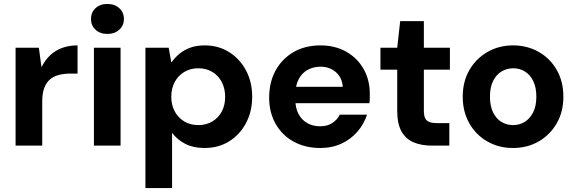

<svg xmlns="http://www.w3.org/2000/svg" viewBox="-20 -738 2918 973"><path d="M59 0V-496H177L190 -399H191Q210 -436 236.5 -460Q263 -484 297 -496Q331 -508 373 -508V-365H336Q304 -365 277.5 -358Q251 -351 232.5 -335Q214 -319 204 -291.5Q194 -264 194 -223V0Z M456 0V-496H591V0ZM524 -566Q487 -566 464 -587.5Q441 -609 441 -642Q441 -675 464 -696.5Q487 -718 524 -718Q561 -718 584.5 -696.5Q608 -675 608 -642Q608 -609 584.5 -587.5Q561 -566 524 -566Z M717 215V-496H835L848 -422H849Q866 -446 889.5 -465.5Q913 -485 944.5 -496.5Q976 -508 1017 -508Q1087 -508 1141 -474Q1195 -440 1226.5 -381.5Q1258 -323 1258 -247Q1258 -173 1226.5 -114Q1195 -55 1141 -21.5Q1087 12 1016 12Q960 12 919 -9Q878 -30 852 -65V215ZM985 -104Q1025 -104 1056 -122.5Q1087 -141 1104 -173Q1121 -205 1121 -247Q1121 -289 1104 -322Q1087 -355 1056 -373.5Q1025 -392 985 -392Q945 -392 914 -373.5Q883 -355 865.5 -322.5Q848 -290 848 -248Q848 -206 865.5 -173.5Q883 -141 914 -122.5Q945 -104 985 -104Z M1603 12Q1527 12 1468.5 -20Q1410 -52 1377 -110Q1344 -168 1344 -243Q1344 -321 1376.5 -380.5Q1409 -440 1467.5 -474Q1526 -508 1604 -508Q1678 -508 1734.5 -476Q1791 -444 1822.5 -388.5Q1854 -333 1854 -263Q1854 -253 1854 -240.5Q1854 -228 1852 -215H1441V-298H1717Q1714 -344 1682.5 -372Q1651 -400 1604 -400Q1569 -400 1540 -384.5Q1511 -369 1494 -337.5Q1477 -306 1477 -259V-230Q1477 -190 1493 -160Q1509 -130 1537.5 -114Q1566 -98 1602 -98Q1639 -98 1664 -114.5Q1689 -131 1702 -157H1840Q1825 -110 1792 -71.5Q1759 -33 1711 -10.5Q1663 12 1603 12Z M2169 0Q2116 0 2076.5 -16.5Q2037 -33 2015 -71.5Q1993 -110 1993 -177V-385H1908V-496H1993L2008 -631H2128V-496H2260V-385H2128V-175Q2128 -141 2143 -127.5Q2158 -114 2194 -114H2257V0Z M2579 12Q2508 12 2450 -21Q2392 -54 2358.5 -113Q2325 -172 2325 -248Q2325 -325 2359 -383.5Q2393 -442 2451 -475Q2509 -508 2580 -508Q2652 -508 2710 -475Q2768 -442 2801.5 -383.5Q2835 -325 2835 -248Q2835 -171 2801 -112.5Q2767 -54 2709.5 -21Q2652 12 2579 12ZM2580 -104Q2612 -104 2638.5 -120Q2665 -136 2681.5 -168Q2698 -200 2698 -248Q2698 -296 2682 -328Q2666 -360 2639.5 -376Q2613 -392 2581 -392Q2549 -392 2522 -376Q2495 -360 2479 -328Q2463 -296 2463 -248Q2463 -200 2479 -168Q2495 -136 2521.5 -120Q2548 -104 2580 -104Z"/></svg>

Font: DM Sans 28pt
Style: Bold
Weight: 700
Version: Version 4.004;gftools[0.9.30]